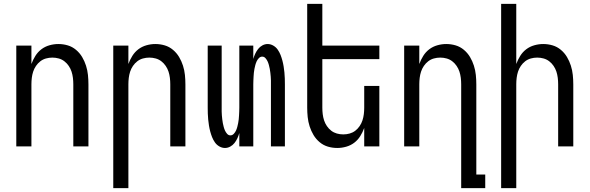

<svg xmlns="http://www.w3.org/2000/svg" viewBox="-20 -755 3040 990"><path d="M64 0V-520H142V-425Q150 -447 162.5 -467Q175 -487 193.5 -501Q212 -515 235 -521.5Q258 -528 281 -528Q306 -528 329.5 -521Q353 -514 372 -498Q391 -482 403.5 -461Q416 -440 423.5 -416.5Q431 -393 433.5 -368.5Q436 -344 436 -320V0H358V-320Q358 -337 356 -353.5Q354 -370 349 -385.5Q344 -401 334.5 -415Q325 -429 312 -439Q299 -449 283 -453.5Q267 -458 250 -458Q233 -458 217 -453.5Q201 -449 188 -439Q175 -429 165.5 -415Q156 -401 151 -385.5Q146 -370 144 -353.5Q142 -337 142 -320V0Z M564 215V-520H642V-425Q650 -447 662.5 -467Q675 -487 693.5 -501Q712 -515 735 -521.5Q758 -528 781 -528Q806 -528 829.5 -521Q853 -514 872 -498Q891 -482 903.5 -461Q916 -440 923.5 -416.5Q931 -393 933.5 -368.5Q936 -344 936 -320V0H858V-320Q858 -337 856 -353.5Q854 -370 849 -385.5Q844 -401 834.5 -415Q825 -429 812 -439Q799 -449 783 -453.5Q767 -458 750 -458Q733 -458 717 -453.5Q701 -449 688 -439Q675 -429 665.5 -415Q656 -401 651 -385.5Q646 -370 644 -353.5Q642 -337 642 -320V215Z M1140 8Q1125 8 1111 0Q1097 -8 1088 -21Q1079 -34 1073.5 -48Q1068 -62 1064 -77Q1060 -92 1057.5 -107.5Q1055 -123 1053.5 -138.5Q1052 -154 1051.5 -169.5Q1051 -185 1051 -200V-520H1123V-200Q1123 -190 1123 -180Q1123 -170 1124 -160Q1125 -150 1126 -140Q1127 -130 1129 -120Q1131 -110 1133.5 -100.5Q1136 -91 1140 -82Q1144 -73 1151 -65Q1158 -57 1168 -57Q1178 -57 1185.5 -65Q1193 -73 1197 -82Q1201 -91 1203.5 -100.5Q1206 -110 1208 -120Q1210 -130 1211 -140Q1212 -150 1212.5 -160Q1213 -170 1213.5 -180Q1214 -190 1214 -200V-520H1286V-451Q1290 -465 1296 -478Q1302 -491 1311 -502.5Q1320 -514 1333 -521Q1346 -528 1360 -528Q1375 -528 1389 -520Q1403 -512 1412 -499Q1421 -486 1426.5 -472Q1432 -458 1436 -443Q1440 -428 1442.5 -412.5Q1445 -397 1446.5 -381.5Q1448 -366 1448.5 -350.5Q1449 -335 1449 -320V0H1377V-320Q1377 -330 1377 -340Q1377 -350 1376 -360Q1375 -370 1374 -380Q1373 -390 1371 -400Q1369 -410 1366.5 -419.5Q1364 -429 1360 -438Q1356 -447 1349 -455Q1342 -463 1332 -463Q1322 -463 1314.5 -455Q1307 -447 1303 -438Q1299 -429 1296.5 -419.5Q1294 -410 1292 -400Q1290 -390 1289 -380Q1288 -370 1287.5 -360Q1287 -350 1286.5 -340Q1286 -330 1286 -320V0H1214V-69Q1210 -55 1204 -42Q1198 -29 1189 -17.5Q1180 -6 1167 1Q1154 8 1140 8Z M1719 8Q1694 8 1670.5 1Q1647 -6 1628 -22Q1609 -38 1596.5 -59Q1584 -80 1576.5 -103.5Q1569 -127 1566.5 -151.5Q1564 -176 1564 -200V-735H1642V-520H1936V-450H1642V-200Q1642 -183 1644 -166.5Q1646 -150 1651 -134.5Q1656 -119 1665.5 -105Q1675 -91 1688 -81Q1701 -71 1717 -66.5Q1733 -62 1750 -62Q1767 -62 1783 -66.5Q1799 -71 1812 -81Q1825 -91 1834.5 -105Q1844 -119 1849 -134.5Q1854 -150 1856 -166.5Q1858 -183 1858 -200V-312H1936V0H1858V-95Q1850 -73 1837.5 -53Q1825 -33 1806.5 -19Q1788 -5 1765 1.5Q1742 8 1719 8Z M2358 215V-320Q2358 -337 2356 -353.5Q2354 -370 2349 -385.5Q2344 -401 2334.5 -415Q2325 -429 2312 -439Q2299 -449 2283 -453.5Q2267 -458 2250 -458Q2233 -458 2217 -453.5Q2201 -449 2188 -439Q2175 -429 2165.5 -415Q2156 -401 2151 -385.5Q2146 -370 2144 -353.5Q2142 -337 2142 -320V0H2064V-520H2142V-425Q2150 -447 2162.5 -467Q2175 -487 2193.5 -501Q2212 -515 2235 -521.5Q2258 -528 2281 -528Q2306 -528 2329.5 -521Q2353 -514 2372 -498Q2391 -482 2403.5 -461Q2416 -440 2423.5 -416.5Q2431 -393 2433.5 -368.5Q2436 -344 2436 -320V145H2482V215Z M2564 215V-735H2642V-425Q2650 -447 2662.5 -467Q2675 -487 2693.5 -501Q2712 -515 2735 -521.5Q2758 -528 2781 -528Q2806 -528 2829.5 -521Q2853 -514 2872 -498Q2891 -482 2903.5 -461Q2916 -440 2923.5 -416.5Q2931 -393 2933.5 -368.5Q2936 -344 2936 -320V0H2858V-320Q2858 -337 2856 -353.5Q2854 -370 2849 -385.5Q2844 -401 2834.5 -415Q2825 -429 2812 -439Q2799 -449 2783 -453.5Q2767 -458 2750 -458Q2733 -458 2717 -453.5Q2701 -449 2688 -439Q2675 -429 2665.5 -415Q2656 -401 2651 -385.5Q2646 -370 2644 -353.5Q2642 -337 2642 -320V215Z"/></svg>

Font: Iosevka Custom
Style: Regular
Weight: 400
Monospace: yes
Designer: Belleve Invis
Foundry: Belleve Invis
Version: Version 32.5.0; ttfautohint (v1.8.4)